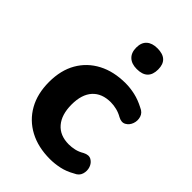

<svg xmlns="http://www.w3.org/2000/svg" viewBox="-218 -815 915 915"><g transform="rotate(45 239.0 -358.0)"><path d="M297 10Q217 10 158 -21.5Q99 -53 66.5 -110.5Q34 -168 34 -247Q34 -326 66.5 -382.5Q99 -439 158 -470Q217 -501 297 -501Q328 -501 361 -493.5Q394 -486 428 -468Q452 -458 458.5 -436.5Q465 -415 457.5 -394Q450 -373 432 -363Q414 -353 390 -366Q371 -377 350.5 -382Q330 -387 311 -387Q251 -387 218.5 -351Q186 -315 186 -247Q186 -179 218.5 -141Q251 -103 311 -103Q330 -103 350 -107.5Q370 -112 390 -124Q415 -137 432.5 -127Q450 -117 457 -96.5Q464 -76 457.5 -54.5Q451 -33 427 -23Q394 -4 361 3Q328 10 297 10ZM286 -586Q251 -586 231.5 -604.5Q212 -623 212 -657Q212 -691 231.5 -708.5Q251 -726 286 -726Q360 -726 360 -657Q360 -586 286 -586Z"/></g></svg>

Font: Chiron GoRound TC
Style: Bold
Weight: 700
Designer: Ryoko NISHIZUKA 西塚涼子 (kana, bopomofo & ideographs); Paul D. Hunt (Latin, Greek & Cyrillic); Sandoll Communications 산돌커뮤니
Foundry: Adobe
Version: Version 1.000;hotconv 1.1.1;makeotfexe 2.6.0